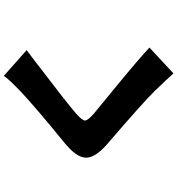

<svg xmlns="http://www.w3.org/2000/svg" viewBox="20 -894 959 1040"><g transform="rotate(-90 500.0 -373.5)"><path d="M609.4 -833 749 -709Q697.3 -670.9 651.4 -634.8Q460 -489.3 403.3 -439.5Q367.2 -407.2 367.7 -392.6Q368.2 -377.9 404.3 -345.7Q410.2 -340.8 557.1 -220.2Q704.1 -99.6 762.7 -43.9L623 85.9Q590.8 49.8 526.4 -16.6Q467.8 -77.1 239.3 -273.4Q164.1 -338.9 166.5 -390.1Q168.9 -441.4 249 -505.9Q447.3 -668 522.5 -739.3Q593.8 -807.6 609.4 -833Z"/></g></svg>

Font: GenEi Gothic M Heavy
Style: Regular
Weight: 800
Designer: o_tamon (Modified); [Source Han Sans]
Ryoko NISHIZUKA  (kana & ideographs); Paul D. Hunt (Latin, Greek & Cyrillic); Wenl
Version: Version 1.1a;Original Version 1.004